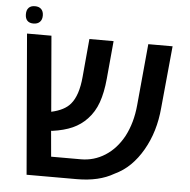

<svg xmlns="http://www.w3.org/2000/svg" viewBox="-53 -809 851 861"><g transform="rotate(5 372.5 -378.0)"><path d="M44.9 -630.9H154.8L183.6 -291Q243.2 -304.2 269.5 -335.9Q302.7 -375 310.1 -459L325.7 -630.9H434.6L418.9 -460.4Q413.1 -397.5 397.2 -352.8Q381.3 -308.1 351.1 -276.4Q323.7 -247.1 286.1 -230.2Q248.5 -213.4 195.3 -206.1H190.4L200.7 -90.3H334.5Q393.6 -90.3 443.1 -121.8Q492.7 -153.3 524.9 -211.9Q557.6 -273.9 564.9 -354L590.8 -630.9H700.2L673.3 -351.6Q664.1 -243.2 615.7 -159.7Q591.8 -118.2 561 -87.9Q530.3 -57.6 489.7 -38.6Q423.8 0 324.2 0H98.1ZM32.2 -717.3Q32.2 -736.3 42 -746.3Q51.8 -756.3 69.8 -756.3Q88.4 -756.3 98.4 -746.1Q108.4 -735.8 108.4 -717.3Q108.4 -698.7 98.1 -688.5Q87.9 -678.2 69.3 -678.2Q51.3 -678.2 41.7 -688.2Q32.2 -698.2 32.2 -717.3Z"/></g></svg>

Font: Viking Open Sans Light
Style: Bold
Weight: 600
Foundry: Ascender Corporation
Version: Version 2.001